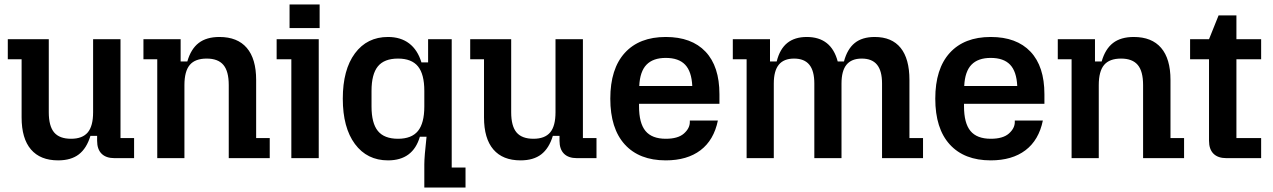

<svg xmlns="http://www.w3.org/2000/svg" viewBox="-20 -710 5714 862"><path d="M77 -183V-444H15V-534H199V-206Q199 -144 223 -115.5Q247 -87 299 -87Q350 -87 374 -115.5Q398 -144 398 -206V-534H521V-90H582V0H494Q456 0 436 -20Q416 -40 416 -78V-100H386Q369 -44 334 -17Q299 10 241 10Q161 10 119 -39Q77 -88 77 -183Z M686 -444H624V-534H791V-434H821Q837 -490 872 -517Q907 -544 965 -544Q1046 -544 1088 -495Q1130 -446 1130 -351V-90H1191V0H1007V-328Q1007 -390 983 -418.5Q959 -447 908 -447Q856 -447 832 -418.5Q808 -390 808 -328V0H686Z M1288 -444H1222V-534H1411V0H1288ZM1280 -690H1415V-584H1280Z M1895 -96H1865Q1834 10 1722 10Q1628 10 1573.5 -63.5Q1519 -137 1519 -267Q1519 -397 1573.5 -470.5Q1628 -544 1722 -544Q1779 -544 1817 -515Q1855 -486 1872 -430H1902V-534H2008V42H2070V132H1885V28Q1885 -6 1895 -96ZM1767 -87Q1828 -87 1856.5 -122Q1885 -157 1885 -232V-302Q1885 -377 1856.5 -412Q1828 -447 1767 -447Q1705 -447 1676.5 -412Q1648 -377 1648 -302V-232Q1648 -157 1676.5 -122Q1705 -87 1767 -87Z M2153 -183V-444H2091V-534H2275V-206Q2275 -144 2299 -115.5Q2323 -87 2375 -87Q2426 -87 2450 -115.5Q2474 -144 2474 -206V-534H2597V-90H2658V0H2570Q2532 0 2512 -20Q2492 -40 2492 -78V-100H2462Q2445 -44 2410 -17Q2375 10 2317 10Q2237 10 2195 -39Q2153 -88 2153 -183Z M2720 -267Q2720 -401 2785 -472.5Q2850 -544 2969 -544Q3085 -544 3147.5 -478Q3210 -412 3210 -287V-244H2849V-233Q2849 -157 2878 -122Q2907 -87 2969 -87Q3024 -87 3050.5 -110.5Q3077 -134 3077 -162V-169H3203Q3185 -81 3125 -35.5Q3065 10 2969 10Q2850 10 2785 -61.5Q2720 -133 2720 -267ZM3088 -324Q3085 -389 3056 -419.5Q3027 -450 2969 -450Q2912 -450 2882.5 -419.5Q2853 -389 2850 -324Z M3545 -447Q3499 -447 3476.5 -419.5Q3454 -392 3454 -335V0H3332V-444H3270V-534H3437V-434H3467Q3481 -490 3514.5 -517Q3548 -544 3602 -544Q3712 -544 3741 -434H3769Q3784 -490 3817.5 -517Q3851 -544 3907 -544Q3984 -544 4023.5 -495Q4063 -446 4063 -351V-90H4124V0H3940V-335Q3940 -392 3917.5 -419.5Q3895 -447 3849 -447Q3803 -447 3780.5 -419.5Q3758 -392 3758 -335V0H3636V-335Q3636 -392 3613.5 -419.5Q3591 -447 3545 -447Z M4179 -267Q4179 -401 4244 -472.5Q4309 -544 4428 -544Q4544 -544 4606.5 -478Q4669 -412 4669 -287V-244H4308V-233Q4308 -157 4337 -122Q4366 -87 4428 -87Q4483 -87 4509.5 -110.5Q4536 -134 4536 -162V-169H4662Q4644 -81 4584 -35.5Q4524 10 4428 10Q4309 10 4244 -61.5Q4179 -133 4179 -267ZM4547 -324Q4544 -389 4515 -419.5Q4486 -450 4428 -450Q4371 -450 4341.5 -419.5Q4312 -389 4309 -324Z M4791 -444H4729V-534H4896V-434H4926Q4942 -490 4977 -517Q5012 -544 5070 -544Q5151 -544 5193 -495Q5235 -446 5235 -351V-90H5296V0H5112V-328Q5112 -390 5088 -418.5Q5064 -447 5013 -447Q4961 -447 4937 -418.5Q4913 -390 4913 -328V0H4791Z M5408 -78V-444H5323V-534H5408L5451 -641H5531V-534H5642V-444H5531V-90H5642V0H5486Q5448 0 5428 -20Q5408 -40 5408 -78Z"/></svg>

Font: Mozilla Headline BETA SemiBold
Style: Regular
Weight: 600
Designer: Studio DRAMA
Foundry: Studio DRAMA
Version: Version 0.100